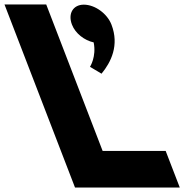

<svg xmlns="http://www.w3.org/2000/svg" viewBox="-278 -845 863 865"><path d="M-69.8 -825H-257.8L60 0H532L468.4 -165H184.4ZM99.6 -824C149.6 -824 205 -784 224.2 -734C260.1 -641 222.3 -565 179.4 -513L127.4 -544C127.4 -544 157.1 -589 144 -654C102.6 -663 61.6 -694 46.2 -734C27 -784 51.6 -824 99.6 -824Z"/></svg>

Font: Hussar
Style: BdOpOblFour
Weight: 700
Foundry: Cannot Into Space Fonts
Version: Version 2.00